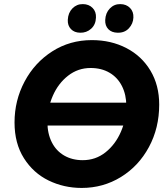

<svg xmlns="http://www.w3.org/2000/svg" viewBox="-20 -912 824 946"><path d="M51.6 -308.6Q51.6 -417 101.1 -510.2Q150.6 -603.4 237.5 -658.9Q324.4 -714.4 432.4 -714.4Q527 -714.4 602.6 -675.2Q678.2 -636 721.3 -564Q764.4 -492 764.4 -396.8Q764.4 -281.2 713.7 -187.3Q663 -93.4 575.6 -39.7Q488.2 14 382.6 14Q294.8 14 219.6 -22.6Q144.4 -59.2 98 -132.3Q51.6 -205.4 51.6 -308.6ZM602.4 -390Q602.4 -445 581 -487.6Q559.6 -530.2 519.8 -553.6Q480 -577 426.4 -577Q364.2 -577 315.5 -539Q266.8 -501 240.2 -440Q213.6 -379 213.6 -311Q213.6 -254.2 235 -211.5Q256.4 -168.8 296 -145.8Q335.6 -122.8 387.6 -122.8Q451.4 -122.8 500.1 -161.7Q548.8 -200.6 575.6 -262.5Q602.4 -324.4 602.4 -390ZM645.8 -406V-293.4H162L164 -406ZM314 -814Q315.6 -849 336.8 -870.6Q358 -892.2 388.4 -891.8Q418.2 -891.4 436.3 -872.8Q454.4 -854.2 452.8 -825.2Q451.6 -790.6 428.9 -770.3Q406.2 -750 374.8 -750.8Q346.2 -751.2 329.5 -768.7Q312.8 -786.2 314 -814ZM498.4 -813.4Q500 -848.4 521.2 -870.3Q542.4 -892.2 572.8 -891.8Q602.6 -891.4 620.7 -872.8Q638.8 -854.2 637.2 -825.2Q636 -795.4 615.1 -772.7Q594.2 -750 559.8 -750.8Q530 -751.2 513.6 -768.4Q497.2 -785.6 498.4 -813.4Z"/></svg>

Font: Fixel Italic Variable 20240409 Display Thin
Style: Italic
Weight: 100
Italic angle: -10°
Designer: AlfaBravo + MacPaw
Foundry: Kyrylo Tkachov, Marchela Mozhyna, Serhii Makarenko, Maria Weinstein, Zakhar Kryvoshyya
Version: Version 1.211;Glyphs 3.2 (3225)